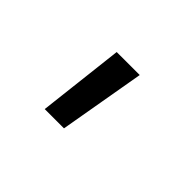

<svg xmlns="http://www.w3.org/2000/svg" viewBox="-62 -310 709 709"><g transform="rotate(45 293.0 44.5)"><path d="M192.9 212.9 231.9 -124H352.1L293.5 212.9Z"/></g></svg>

Font: Caskaydia Cove Medium
Style: Regular
Weight: 500
Monospace: yes
Designer: Aaron Bell
Foundry: Saja Typeworks
Version: Version 4.300; ttfautohint (v1.8.3)